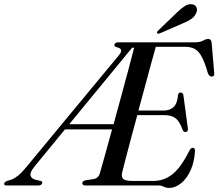

<svg xmlns="http://www.w3.org/2000/svg" viewBox="-80 -907 1068 939"><path d="M692.5 0H337.5Q322.5 0 322.5 -11.5Q323 -21.5 337.5 -25L376.5 -31Q401 -35 408 -58.5Q416.5 -88.5 432.8 -146Q449 -203.5 468 -274H237.5L87.5 -91Q66 -64.5 69.2 -49.2Q72.5 -34 93.5 -28L117.5 -22.5Q129 -19.5 126.5 -11Q122.5 0 108 0H-47.5Q-62.5 0 -59 -11Q-57 -18 -44 -22.5L-26 -28Q-10 -33.5 8 -47.8Q26 -62 47.5 -88.5L502 -637.5Q527 -667.5 493 -675.5Q476.5 -680 479.5 -689Q483 -700 498.5 -700H873Q898.5 -700 913 -708.2Q927.5 -716.5 938.5 -716.5Q952.5 -716.5 955 -699L967.5 -552Q970.5 -533.5 957 -532.5Q943.5 -531.5 936.5 -549.5Q921.5 -602.5 906.2 -630.2Q891 -658 871.8 -668Q852.5 -678 826 -678H682Q672.5 -645.5 659 -595.5Q645.5 -545.5 629.5 -486.2Q613.5 -427 597 -366.5H722.5Q749.5 -366.5 768.2 -382.8Q787 -399 791 -444Q794 -454.5 803 -454.5Q815 -454.5 817 -441L838.5 -281Q841.5 -262.5 828 -261.5Q818 -261 813 -272Q799 -312.5 779.2 -328.2Q759.5 -344 723.5 -344H591.5Q575 -283.5 560.2 -228Q545.5 -172.5 534.2 -129.5Q523 -86.5 517.5 -63.5Q512.5 -42 522.8 -32Q533 -22 568 -22H669Q723 -22 764.8 -56Q806.5 -90 846.5 -171Q854 -184 862.5 -184Q874 -184 873.5 -168.5Q871 -117 853 -76.2Q835 -35.5 806.8 -11.8Q778.5 12 746 12Q732.5 12 720.8 6Q709 0 692.5 0ZM566 -673.5 258.5 -299.5H475.5Q493.5 -366 512.5 -435.2Q531.5 -504.5 548 -566.5Q564.5 -628.5 576 -673.5ZM785 -845.5Q806.5 -866.5 824.5 -877.8Q842.5 -889 860 -886Q876 -883.5 881 -870.5Q886 -857.5 880 -844.5Q872.5 -825.5 855 -814Q837.5 -802.5 814.5 -793L702 -744Q691.5 -740 688 -745.5Q685.5 -750 694.5 -758.5Z"/></svg>

Font: Fraunces 72pt S000
Style: Italic
Weight: 400
Italic angle: -16°
Version: Version 1.000; ttfautohint (v1.8.3)